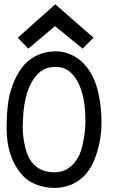

<svg xmlns="http://www.w3.org/2000/svg" viewBox="-20 -893 558 919"><path d="M244.6 -872.6 427.7 -712.4 375.5 -660.2 243.2 -768.1 115.7 -660.2 64.9 -712.4ZM246.1 -647.5Q261.2 -647.5 277.3 -644.8Q293.5 -642.1 315.7 -633.1Q337.9 -624 357.4 -609.6Q377 -595.2 397.2 -569.1Q417.5 -543 431.9 -508.8Q446.3 -474.6 455.8 -423.3Q465.3 -372.1 465.8 -310.1V-304.7Q465.8 -248 452.9 -194.8Q439.9 -141.6 420.9 -104.5Q393.1 -51.3 346.7 -22.5Q300.3 6.3 240.2 6.3Q192.9 6.3 150.1 -11Q107.4 -28.3 79.1 -63.5Q11.7 -146 11.7 -279.3Q11.7 -393.1 31.2 -458.3Q50.8 -523.4 83 -566.9Q108.9 -602.5 150.4 -624.5Q191.9 -646.5 246.1 -647.5ZM129.9 -119.6Q168.5 -68.4 240.2 -68.4Q314.9 -68.4 354.5 -141.6Q368.7 -164.1 378.4 -214.4Q388.2 -264.6 388.7 -306.2V-315.4Q388.7 -430.2 354.5 -496.6Q315.9 -572.8 249 -572.8Q214.4 -572.8 190.9 -561.3Q167.5 -549.8 146.5 -522Q88.9 -447.8 88.9 -281.2Q88.9 -239.3 99.9 -191.9Q110.8 -144.5 129.9 -119.6Z"/></svg>

Font: Fantasque Sans Mono
Style: Regular
Weight: 400
Monospace: yes
Designer: Jany Belluz
Version: Version 1.8.0 ; ttfautohint (v1.8.2)